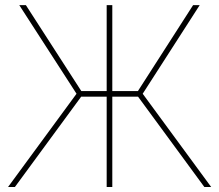

<svg xmlns="http://www.w3.org/2000/svg" viewBox="-20 -748 877 768"><path d="M429.2 -727.5V-383.8H531.7L752.4 -727.5H778.8L550.8 -373L824.7 0H797.4L532.2 -361.3H429.2V0H406.7V-361.3H304.7L39.6 0H12.2L286.1 -373L57.1 -727.5H83.5L305.2 -383.8H406.7V-727.5Z"/></svg>

Font: Inter Display Thin
Style: Regular
Weight: 100
Designer: Rasmus Andersson
Foundry: rsms
Version: Version 4.000;git-a52131595